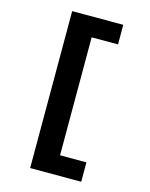

<svg xmlns="http://www.w3.org/2000/svg" viewBox="-137 -909 873 1118"><g transform="rotate(15 300.0 -350.0)"><path d="M156 -823H464V-705H305V6H464V123H156Z"/></g></svg>

Font: Fira Mono
Style: Bold
Weight: 700
Monospace: yes
Designer: Carrois Corporate & Edenspiekermann AG
Foundry: Carrois Corporate GbR & Edenspiekermann AG
Version: Version 3.206